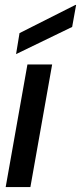

<svg xmlns="http://www.w3.org/2000/svg" viewBox="-20 -757 328 777"><path d="M3 0 91 -496H191L103 0ZM45 -538 59 -623 285 -737H288L272 -648Z"/></svg>

Font: DM Sans 36pt Medium
Style: Italic
Weight: 500
Italic angle: -10°
Designer: Colophon Foundry, Jonny Pinhorn
Foundry: Colophon Foundry
Version: Version 4.004;gftools[0.9.30]